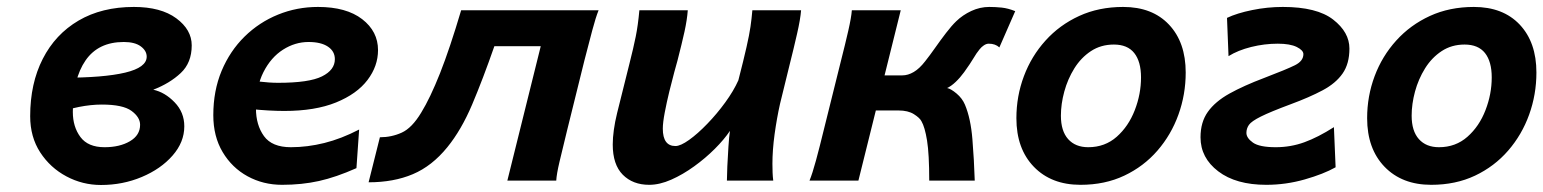

<svg xmlns="http://www.w3.org/2000/svg" viewBox="-20 -523 4469 556"><path d="M154.3 -196.3 163.1 -297.9Q280.3 -297.9 342.5 -312.7Q404.8 -327.6 404.8 -358.9Q404.8 -376 387.7 -388.7Q370.6 -401.4 338.4 -401.4Q264.6 -401.4 227.8 -348.1Q190.9 -294.9 190.9 -198.7Q190.9 -155.8 212.9 -126.2Q234.9 -96.7 282.7 -96.7Q326.7 -96.7 356.2 -114Q385.7 -131.3 385.7 -161.6Q385.7 -183.6 360.8 -201.9Q335.9 -220.2 274.9 -220.2Q243.7 -220.2 209 -213.4Q174.3 -206.5 154.3 -196.3ZM67.4 -186.5Q67.4 -281.2 103.8 -352.5Q140.1 -423.8 207.5 -463.4Q274.9 -502.9 367.7 -502.9Q445.8 -502.9 490.5 -470Q535.2 -437 535.2 -391.6Q535.2 -341.3 503.4 -311.5Q471.7 -281.7 423.8 -263.2Q457.5 -255.9 485.6 -226.8Q513.7 -197.8 513.7 -157.2Q513.7 -111.3 479.7 -72.5Q445.8 -33.7 390.6 -10.5Q335.4 12.7 272.5 12.7Q219.2 12.7 172.4 -12.2Q125.5 -37.1 96.4 -81.8Q67.4 -126.5 67.4 -186.5Z M1020 -147.9 1012.2 -36.1Q953.1 -9.8 903.6 1.2Q854 12.2 796.9 12.2Q742.2 12.2 697 -12.5Q651.9 -37.1 624.8 -82.5Q597.7 -127.9 597.7 -189.5Q597.7 -260.3 621.8 -317.9Q646 -375.5 688.2 -417Q730.5 -458.5 785.2 -480.7Q839.8 -502.9 900.9 -502.9Q982.9 -502.9 1028.8 -467.5Q1074.7 -432.1 1074.7 -377.9Q1074.7 -331.5 1044.2 -291.3Q1013.7 -251 953.1 -226.3Q892.6 -201.7 803.2 -201.7Q783.2 -201.7 757.1 -203.1Q731 -204.6 705.8 -207.3Q680.7 -210 663.6 -213.4V-297.9Q734.9 -283.2 785.6 -283.2Q875 -283.2 912.4 -301.8Q949.7 -320.3 949.7 -351.6Q949.7 -374.5 929.7 -387.9Q909.7 -401.4 873.5 -401.4Q834.5 -401.4 799.6 -379.2Q764.6 -356.9 742.9 -314.2Q721.2 -271.5 721.2 -209Q721.2 -161.1 744.4 -128.9Q767.6 -96.7 822.3 -96.7Q870.1 -96.7 919.2 -108.9Q968.3 -121.1 1020 -147.9Z M1545.9 -389.2H1411.6Q1378.4 -293.9 1347.2 -220.2Q1315.9 -146.5 1275.4 -96.7Q1231 -42 1175.5 -18.6Q1120.1 4.9 1047.4 4.9L1080.1 -125.5Q1113.8 -125.5 1143.3 -138.9Q1172.9 -152.3 1199.7 -196.8Q1225.6 -238.8 1254.2 -310.8Q1282.7 -382.8 1315.4 -493.2H1713.4Q1705.1 -472.7 1695.1 -435.1Q1685.1 -397.5 1672.4 -348.1L1622.1 -145Q1608.4 -89.4 1600.1 -54Q1591.8 -18.6 1590.8 0H1449.2Z M2219.2 0H2085Q2085 -13.2 2086.2 -41Q2087.4 -68.8 2089.4 -98.1Q2091.3 -127.4 2093.8 -144Q2077.1 -119.1 2050 -92Q2022.9 -64.9 1990.2 -41.3Q1957.5 -17.6 1923.8 -2.7Q1890.1 12.2 1859.9 12.2Q1812.5 12.2 1783.4 -17.1Q1754.4 -46.4 1754.4 -104.5Q1754.4 -124 1757.6 -147Q1760.7 -169.9 1767.1 -195.8L1802.7 -338.4Q1814.5 -384.8 1821 -417.2Q1827.6 -449.7 1831.5 -493.2H1971.7Q1969.7 -465.8 1962.2 -431.4Q1954.6 -397 1941.9 -347.7Q1939.5 -338.9 1932.6 -314Q1925.8 -289.1 1918.2 -257.8Q1910.6 -226.6 1905 -197.3Q1899.4 -168 1899.4 -150.4Q1899.4 -100.1 1936 -100.1Q1950.7 -100.1 1975.6 -117.9Q2000.5 -135.7 2028.3 -164.6Q2056.2 -193.4 2080.3 -226.6Q2104.5 -259.8 2118.2 -290.5Q2133.8 -351.1 2141.8 -386.7Q2149.9 -422.4 2153.3 -445.8Q2156.7 -469.2 2158.7 -493.2H2299.8Q2297.9 -467.8 2288.3 -425.8Q2278.8 -383.8 2265.6 -331.5Q2252.4 -279.3 2238.8 -222.2Q2229.5 -180.7 2223.1 -134.3Q2216.8 -87.9 2216.8 -48.8Q2216.8 -35.2 2217.3 -22.9Q2217.8 -10.7 2219.2 0Z M2501.5 -203.1 2526.9 -304.7H2592.8Q2609.4 -304.7 2626 -314.5Q2642.6 -324.2 2659.2 -345.7Q2672.4 -362.3 2688 -384.5Q2703.6 -406.7 2719.7 -427.7Q2735.8 -448.7 2749 -461.4Q2767.6 -479.5 2792.7 -491.2Q2817.9 -502.9 2844.7 -502.9Q2862.3 -502.9 2880.9 -501Q2899.4 -499 2919.9 -490.7L2874 -385.7Q2862.3 -396.5 2843.3 -396.5Q2836.4 -396.5 2829.3 -391.8Q2822.3 -387.2 2816.9 -380.4Q2807.6 -369.1 2799.1 -354.5Q2790.5 -339.8 2772 -314Q2760.3 -297.9 2747.3 -285.6Q2734.4 -273.4 2722.7 -268.1Q2733.4 -266.1 2750 -252.2Q2766.6 -238.3 2774.4 -219.7Q2791 -180.2 2795.9 -120.1Q2800.8 -60.1 2802.7 0H2670.9Q2670.9 -76.7 2664.6 -116Q2658.2 -155.3 2648.4 -171.9Q2643.6 -181.6 2626.5 -192.4Q2609.4 -203.1 2582 -203.1ZM2588.4 -493.2 2465.8 0H2324.2Q2332.5 -20 2343 -58.6Q2353.5 -97.2 2365.7 -147.5L2415 -345.7Q2427.7 -395.5 2436.5 -434.1Q2445.3 -472.7 2446.8 -493.2Z M2923.3 -180.7Q2923.3 -244.6 2945.1 -302.5Q2966.8 -360.4 3007.6 -405.5Q3048.3 -450.7 3105.2 -476.8Q3162.1 -502.9 3232.4 -502.9Q3316.9 -502.9 3365.2 -451.7Q3413.6 -400.4 3413.6 -313Q3413.6 -249.5 3392.6 -191.2Q3371.6 -132.8 3331.8 -86.9Q3292 -41 3235.8 -14.4Q3179.7 12.2 3108.9 12.2Q3024.4 12.2 2973.9 -40Q2923.3 -92.3 2923.3 -180.7ZM3205.6 -394Q3168 -394 3139.2 -375Q3110.4 -356 3091.1 -325Q3071.8 -293.9 3062 -257.8Q3052.2 -221.7 3052.2 -188Q3052.2 -143.6 3073.2 -120.1Q3094.2 -96.7 3131.3 -96.7Q3179.7 -96.7 3213.9 -127Q3248 -157.2 3266.1 -203.9Q3284.2 -250.5 3284.2 -298.8Q3284.2 -344.7 3264.6 -369.4Q3245.1 -394 3205.6 -394Z M3537.6 -360.4 3533.2 -471.2Q3562 -484.9 3606.2 -493.9Q3650.4 -502.9 3694.8 -502.9Q3793.5 -502.9 3840.6 -466.3Q3887.7 -429.7 3887.7 -382.3Q3887.7 -338.4 3867.9 -310.1Q3848.1 -281.7 3810.1 -261.5Q3772 -241.2 3717.8 -221.2Q3658.7 -199.2 3631.3 -185.5Q3604 -171.9 3596.7 -161.4Q3589.4 -150.9 3589.4 -138.2Q3589.4 -123.5 3608.2 -110.1Q3627 -96.7 3674.3 -96.7Q3717.8 -96.7 3757.3 -111.1Q3796.9 -125.5 3842.8 -154.8L3847.7 -38.6Q3813 -19 3758.3 -3.4Q3703.6 12.2 3647 12.2Q3559.1 12.2 3507.8 -26.9Q3456.5 -65.9 3456.5 -125.5Q3456.5 -169.4 3477.8 -199.2Q3499 -229 3540.3 -252Q3581.5 -274.9 3641.1 -297.4Q3705.1 -321.8 3729.7 -334Q3754.4 -346.2 3754.4 -366.2Q3754.4 -377.4 3735.1 -387Q3715.8 -396.5 3680.2 -396.5Q3641.6 -396.5 3603.3 -387Q3564.9 -377.4 3537.6 -360.4Z M3939 -180.7Q3939 -244.6 3960.7 -302.5Q3982.4 -360.4 4023.2 -405.5Q4064 -450.7 4120.8 -476.8Q4177.7 -502.9 4248 -502.9Q4332.5 -502.9 4380.9 -451.7Q4429.2 -400.4 4429.2 -313Q4429.2 -249.5 4408.2 -191.2Q4387.2 -132.8 4347.4 -86.9Q4307.6 -41 4251.5 -14.4Q4195.3 12.2 4124.5 12.2Q4040 12.2 3989.5 -40Q3939 -92.3 3939 -180.7ZM4221.2 -394Q4183.6 -394 4154.8 -375Q4126 -356 4106.7 -325Q4087.4 -293.9 4077.6 -257.8Q4067.9 -221.7 4067.9 -188Q4067.9 -143.6 4088.9 -120.1Q4109.9 -96.7 4147 -96.7Q4195.3 -96.7 4229.5 -127Q4263.7 -157.2 4281.7 -203.9Q4299.8 -250.5 4299.8 -298.8Q4299.8 -344.7 4280.3 -369.4Q4260.7 -394 4221.2 -394Z"/></svg>

Font: Andika
Style: Bold Italic
Weight: 700
Italic angle: -14°
Designer: Victor Gaultney, Annie Olsen, Julie Remington, Don Collingsworth, Eric Hays, Becca Hirsbrunner
Foundry: SIL International
Version: Version 6.101